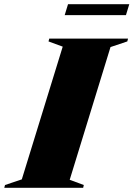

<svg xmlns="http://www.w3.org/2000/svg" viewBox="-76 -900 639 920"><path d="M224.5 -676.5 156.5 -701.5 160 -715H537.5L534 -701.5L453.5 -674.5L258 -38.5L325.5 -13.5L322.5 0H-55.5L-52 -13.5L28.5 -40.5ZM234 -827.5 250 -880H543.5L527.5 -827.5Z"/></svg>

Font: Newsreader Display ExtraBold
Style: Italic
Weight: 800
Italic angle: -17°
Designer: Hugues Gentile
Foundry: Production Type
Version: Version 1.001